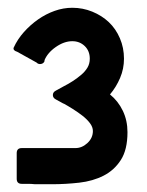

<svg xmlns="http://www.w3.org/2000/svg" viewBox="-20 -717 377 494"><path d="M219 -380Q219 -390 211.5 -400Q204 -410 192.5 -419Q181 -428 167.5 -436.5Q154 -445 143 -451L144 -450Q142 -451 139.5 -452.5Q137 -454 135 -455L124 -461Q116 -465 116 -472.5Q116 -480 124 -484L144 -495Q156 -501 167.5 -508.5Q179 -516 189 -524.5Q199 -533 205 -543Q211 -553 211 -566Q211 -586 198 -598.5Q185 -611 166 -611Q145 -611 123.5 -596Q102 -581 94 -561H95Q93 -554 86 -552.5Q79 -551 74 -556L76 -555L22 -585L23 -584Q13 -588 15 -594Q25 -616 41.5 -634.5Q58 -653 78 -667Q98 -681 120.5 -689Q143 -697 166 -697Q193 -697 217.5 -687Q242 -677 260 -660Q278 -643 288.5 -618.5Q299 -594 299 -566Q299 -540 289 -516.5Q279 -493 263 -474Q284 -457 296 -432Q308 -407 308 -377Q308 -332 291 -305.5Q274 -279 246.5 -265Q219 -251 184 -247Q149 -243 114 -243H70Q61 -244 52.5 -244Q44 -244 36 -244Q23 -244 23 -257V-323Q23 -336 36 -336H174Q191 -336 205 -349Q219 -362 219 -380Z"/></svg>

Font: RonaldsonGothic
Style: Regular
Weight: 400
Designer: Mr. Robertson for MacKellar, Smiths & Jordan Co. Philadelphia
Foundry: CAT-Fonts Peter Wiegel
Version: Version 1.000